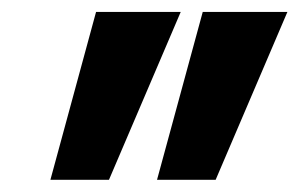

<svg xmlns="http://www.w3.org/2000/svg" viewBox="-20 -723 499 320"><path d="M64 -423.3 140.1 -703.1H281.2L161.6 -423.3ZM241.7 -423.3 317.9 -703.1H459L339.4 -423.3Z"/></svg>

Font: Schibsted Grotesk
Style: Bold Italic
Weight: 700
Italic angle: -12°
Designer: Bakken & Baeck AS, Henrik Kongsvoll
Foundry: Schibsted ASA
Version: Version 1.100;gftools[0.9.25]